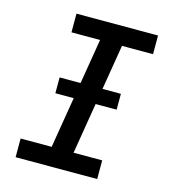

<svg xmlns="http://www.w3.org/2000/svg" viewBox="-109 -825 819 914"><g transform="rotate(15 300.0 -367.5)"><path d="M52 0V-92H205L296 -643H155V-735H557V-643H404L313 -92H454V0ZM156 -343V-421H458V-343Z"/></g></svg>

Font: Iosevka Slab SmBdExObl
Style: Regular
Weight: 600
Width: 7
Italic angle: -9°
Monospace: yes
Designer: Belleve Invis
Foundry: Belleve Invis
Version: Version 11.1.0; ttfautohint (v1.8.3)